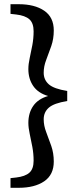

<svg xmlns="http://www.w3.org/2000/svg" viewBox="-20 -735 380 914"><path d="M300 -302V-254Q237 -244 212.5 -222.5Q188 -201 188 -167Q188 -137 200 -106Q212 -75 224 -40.5Q236 -6 236 34Q236 97 190.5 128Q145 159 69 159H30V113L57 110Q100 105 120 87Q140 69 140 30Q140 -3 134 -35.5Q128 -68 121.5 -97.5Q115 -127 115 -150Q115 -197 138 -230.5Q161 -264 209 -278Q161 -292 138 -326Q115 -360 115 -406Q115 -430 121.5 -459Q128 -488 134 -520.5Q140 -553 140 -586Q140 -625 120 -643Q100 -661 57 -666L30 -669V-715H69Q145 -715 190.5 -684Q236 -653 236 -590Q236 -550 224 -515.5Q212 -481 200 -450Q188 -419 188 -389Q188 -355 212.5 -333.5Q237 -312 300 -302Z"/></svg>

Font: Source Serif Pro Semibold
Style: Regular
Weight: 600
Designer: Frank Grießhammer
Foundry: Adobe Systems Incorporated
Version: Version 3.000;hotconv 1.0.109;makeotfexe 2.5.65596